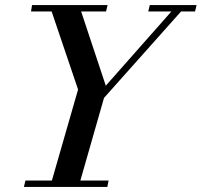

<svg xmlns="http://www.w3.org/2000/svg" viewBox="-20 -735 793 755"><path d="M74 0 80 -25H184L287 -383L183 -690H102L106 -715H403L397 -690H299L396 -398L654 -690H563L569 -715H753L747 -690H692L389 -350L296 -25H407L402 0Z"/></svg>

Font: Justus
Style: Italic
Weight: 400
Italic angle: -12°
Version: Version 001.001